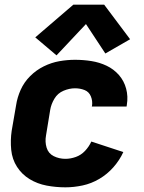

<svg xmlns="http://www.w3.org/2000/svg" viewBox="-20 -794 616 822"><path d="M260 8Q296 8 333.5 0Q371 -8 405 -28Q439 -48 465.5 -78Q492 -108 508 -143L371 -188Q361 -166 344 -148Q327 -130 304.5 -122Q282 -114 260 -114Q233 -114 210 -125.5Q187 -137 179.5 -162Q172 -187 177 -214L195 -324Q199 -348 213 -371.5Q227 -395 252 -405.5Q277 -416 301 -416Q323 -416 342 -408.5Q361 -401 369 -381.5Q377 -362 374 -341L373 -338H522Q523 -342 523 -345Q529 -381 520 -414.5Q511 -448 489 -473Q467 -498 436.5 -512.5Q406 -527 371.5 -532.5Q337 -538 301 -538Q268 -538 234 -532Q200 -526 167.5 -510Q135 -494 109 -468Q83 -442 68.5 -409.5Q54 -377 49 -344L30 -234Q24 -193 28 -152.5Q32 -112 53 -79.5Q74 -47 107 -27Q140 -7 179.5 0.5Q219 8 260 8ZM222 -557 348 -691 431 -565 537 -626 426 -774H294L131 -634Z"/></svg>

Font: Iosevka Sparkle Heavy
Style: Italic
Weight: 900
Italic angle: -9°
Designer: Belleve Invis
Foundry: Belleve Invis
Version: Version 4.5.0; ttfautohint (v1.8.3)